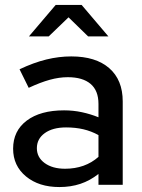

<svg xmlns="http://www.w3.org/2000/svg" viewBox="-20 -747 572 776"><path d="M33 0ZM220 9Q137 9 85 -34Q33 -77 33 -146Q33 -218 88 -259.5Q143 -301 239 -301Q276 -301 311 -293.5Q346 -286 378 -273V-327Q378 -381 346 -408Q314 -435 254 -435Q219 -435 181 -424.5Q143 -414 96 -392L59 -467Q116 -494 167 -506.5Q218 -519 268 -519Q367 -519 421.5 -471.5Q476 -424 476 -337V0H378V-44Q344 -17 305 -4Q266 9 220 9ZM129 -148Q129 -111 160.5 -88Q192 -65 243 -65Q283 -65 317 -77Q351 -89 378 -113V-201Q349 -217 317 -224.5Q285 -232 247 -232Q193 -232 161 -209Q129 -186 129 -148ZM336 -600 257 -677 177 -600H97L205 -727H310L418 -600Z"/></svg>

Font: Red Hat Display Medium
Style: Regular
Weight: 500
Designer: Pentagram / MCKL
Foundry: Pentagram / MCKL
Version: Version 1.005; Red Hat Display Medium